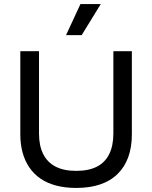

<svg xmlns="http://www.w3.org/2000/svg" viewBox="-20 -912 749 945"><path d="M355 13Q301 13 257 1.5Q213 -10 180 -32.5Q147 -55 125 -87Q103 -119 91.5 -160Q80 -201 80 -251V-660H172V-255Q172 -195 192.5 -154Q213 -113 253.5 -92Q294 -71 355 -71Q416 -71 456.5 -91.5Q497 -112 517.5 -153.5Q538 -195 538 -255V-660H629V-251Q629 -125 559 -56Q489 13 355 13ZM382 -739H305L376 -892H476Z"/></svg>

Font: Bricolage Grotesque 18pt
Style: Regular
Weight: 400
Version: Version 1.001;gftools[0.9.33.dev8+g029e19f]